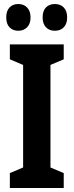

<svg xmlns="http://www.w3.org/2000/svg" viewBox="-20 -935 366 955"><path d="M297 0H29V-74L95 -102V-612L29 -640V-714H297V-640L231 -612V-102L297 -74ZM11 -848Q11 -881 27.5 -898Q44 -915 71 -915Q98 -915 115 -897.5Q132 -880 132 -848Q132 -817 115 -799.5Q98 -782 71 -782Q44 -782 27.5 -799Q11 -816 11 -848ZM192 -848Q192 -881 208.5 -898Q225 -915 253 -915Q281 -915 297.5 -897.5Q314 -880 314 -848Q314 -817 297.5 -799.5Q281 -782 253 -782Q225 -782 208.5 -799.5Q192 -817 192 -848Z"/></svg>

Font: Noto Sans Lao ExtraCondensed
Style: Bold
Weight: 700
Width: 2
Designer: Monotype Design Team
Foundry: Monotype Imaging Inc.
Version: Version 2.003; ttfautohint (v1.8.4.7-5d5b)